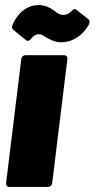

<svg xmlns="http://www.w3.org/2000/svg" viewBox="-20 -738 374 758"><path d="M221 -571C253 -571 295 -585 326 -633C336 -647 335 -657 329 -662L282 -699C275 -705 269 -702 262 -694C252 -683 240 -679 230 -679C213 -679 204 -689 194 -696C176 -709 156 -718 132 -718C93 -718 53 -694 29 -639C26 -631 27 -625 33 -620L82 -580C89 -574 96 -577 103 -585C112 -597 122 -603 133 -603C147 -603 153 -595 170 -586C191 -575 205 -571 221 -571ZM16 0H170C178 0 185 -6 186 -15L246 -505C247 -514 242 -520 234 -520H80C72 -520 65 -514 64 -505L4 -15C3 -6 8 0 16 0Z"/></svg>

Font: Barlow Condensed Black
Style: Italic
Weight: 900
Width: 3
Italic angle: -7°
Designer: Jeremy Tribby
Foundry: Tribby Type
Version: Version 1.422;hotconv 1.0.109;makeotfexe 2.5.65596